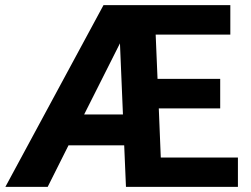

<svg xmlns="http://www.w3.org/2000/svg" viewBox="-20 -731 980 751"><path d="M910.6 0H472.7L465.8 -162.6H248L166.5 0H1L384.8 -710.9H880.9V-595.7H588.9L596.2 -422.4H841.3V-307.1H601.1L608.9 -114.7H910.6ZM309.1 -283.2H460.9L449.2 -561.5Z"/></svg>

Font: Robotiche
Style: Bold
Weight: 700
Designer: Google
Version: Version 2.001150; 2014